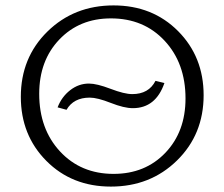

<svg xmlns="http://www.w3.org/2000/svg" viewBox="-20 -684 830 710"><path d="M390 6Q246 6 151.5 -89Q57 -184 57 -326Q57 -471 155.5 -567.5Q254 -664 400 -664Q544 -664 638.5 -569Q733 -474 733 -332Q733 -187 634.5 -90.5Q536 6 390 6ZM400 -41Q517 -41 591.5 -119Q666 -197 666 -320Q666 -450 589 -533Q512 -616 390 -616Q274 -616 199.5 -538Q125 -460 125 -337Q125 -207 202 -124Q279 -41 400 -41ZM226 -278 193 -287Q208 -326 239.5 -350.5Q271 -375 309 -375Q338 -375 389 -355.5Q440 -336 469 -336Q530 -336 555 -385L588 -377Q556 -284 471 -284Q439 -284 389.5 -303.5Q340 -323 312 -323Q252 -323 226 -278Z"/></svg>

Font: EauTestSC Semilight
Style: Regular
Weight: 300
Designer: Christian Thalmann (Catharsis Fonts)
Version: Version 0.001;PS 000.001;hotconv 1.0.88;makeotf.lib2.5.64775